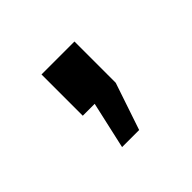

<svg xmlns="http://www.w3.org/2000/svg" viewBox="-66 -187 342 342"><g transform="rotate(-45 105.5 -15.5)"><path d="M74 81 94 -8H64V-112H147V-8L117 81Z"/></g></svg>

Font: Raleway Thin Medium
Style: Regular
Weight: 500
Version: Version 4.026